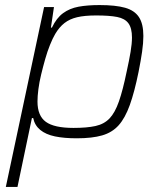

<svg xmlns="http://www.w3.org/2000/svg" viewBox="-20 -538 638 758"><path d="M3 200 154 -510H193L181 -429H185Q203 -467 229 -486Q255 -505 290 -511.5Q325 -518 373 -518Q436 -518 473.5 -507.5Q511 -497 528.5 -470.5Q546 -444 546 -396Q546 -369 541 -334Q536 -299 527 -254Q511 -175 492.5 -123.5Q474 -72 448.5 -43.5Q423 -15 383.5 -3.5Q344 8 283 8Q233 8 197 0.5Q161 -7 139 -25Q117 -43 111 -72H106L49 200ZM270 -33Q323 -33 357 -40.5Q391 -48 412.5 -70.5Q434 -93 449.5 -137.5Q465 -182 480 -255Q490 -300 495.5 -333Q501 -366 501 -390Q501 -427 487 -446Q473 -465 442.5 -471Q412 -477 360 -477Q314 -477 284.5 -470Q255 -463 234.5 -447Q214 -431 198 -404Q188 -387 177.5 -361Q167 -335 158.5 -305Q150 -275 142.5 -244Q135 -213 131.5 -185.5Q128 -158 128 -137Q128 -81 161 -57Q194 -33 270 -33Z"/></svg>

Font: Saira Thin ExtraLight
Style: Italic
Weight: 250
Italic angle: -12°
Version: Version 1.101